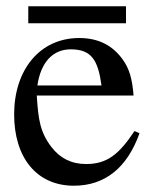

<svg xmlns="http://www.w3.org/2000/svg" viewBox="-20 -581 484 611"><path d="M99 -309C110 -384 149 -424 205 -424C271 -424 292 -390 303 -309ZM408 -164C359 -90 321 -59 254 -59C208 -59 171 -77 143 -114C107 -162 102 -201 97 -277H405C401 -331 391 -363 371 -391C339 -436 294 -460 232 -460C106 -460 25 -358 25 -217C25 -79 97 10 215 10C315 10 385 -48 424 -157ZM381 -507V-561H70V-507Z"/></svg>

Font: XITS
Style: Regular
Weight: 400
Designer: MicroPress Inc., with final additions and corrections provided by Coen Hoffman, Elsevier (retired)
Version: Version 1.302